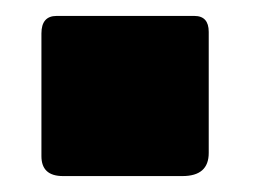

<svg xmlns="http://www.w3.org/2000/svg" viewBox="-20 -221 319 241"><path d="M242 -29Q242 0 209 0H59Q32 0 32 -25V-179Q32 -201 51 -201H224Q242 -201 242 -181Z"/></svg>

Font: Libre Franklin Black
Style: Regular
Weight: 900
Designer: Pablo Impallari, Rodrigo Fuenzalida, Nhung Nguyen
Foundry: Impallari Type
Version: Version 3.000